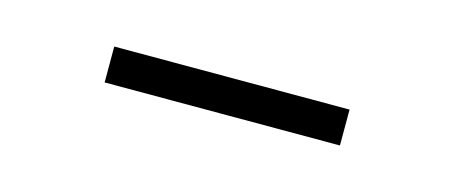

<svg xmlns="http://www.w3.org/2000/svg" viewBox="-22 -398 441 186"><g transform="rotate(15 198.0 -305.0)"><path d="M80 -287V-323H316V-287Z"/></g></svg>

Font: IBM Plex Sans Thai ExtraLight
Style: Regular
Weight: 200
Designer: Mike Abbink, Paul van der Laan, Pieter van Rosmalen, Ben Mitchell, Mark Frömberg
Foundry: Bold Monday
Version: Version 1.1